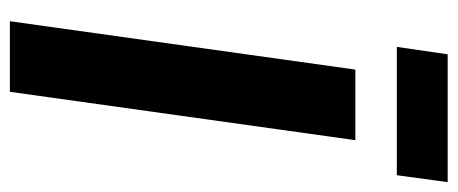

<svg xmlns="http://www.w3.org/2000/svg" viewBox="-289 -638 927 389"><g transform="rotate(90 174.5 -443.5)"><path d="M264 -700 166 0H23L121 -700ZM349 -887 335 -784H75L90 -887Z"/></g></svg>

Font: Pathway Extreme Condensed
Style: Bold Italic
Weight: 700
Width: 3
Italic angle: -8°
Version: Version 1.001;gftools[0.9.26]